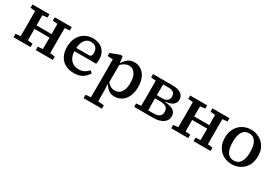

<svg xmlns="http://www.w3.org/2000/svg" viewBox="31 -1388 3556 2501"><g transform="rotate(30 1808.5 -137.5)"><path d="M111 0Q112 -30 112 -67.5Q112 -105 112.5 -144Q113 -183 113 -218V-275Q113 -310 112.5 -349Q112 -388 112 -426Q112 -464 111 -493H222Q222 -464 221.5 -426Q221 -388 221 -349Q221 -310 221 -275V-238Q221 -194 221 -150.5Q221 -107 221.5 -68.5Q222 -30 222 0ZM446 0Q447 -31 447 -69Q447 -107 447.5 -150.5Q448 -194 448 -238V-275Q448 -310 447.5 -349Q447 -388 447 -426Q447 -464 446 -493H557Q557 -464 556.5 -426Q556 -388 556 -349Q556 -310 556 -275V-218Q556 -183 556 -144Q556 -105 556.5 -67.5Q557 -30 557 0ZM39 0V-51L148 -61H188L295 -51V0ZM39 -443V-493H295V-443L188 -433H148ZM374 0V-51L483 -61H523L630 -51V0ZM374 -443V-493H630V-443L523 -433H483ZM187 -230V-283H481V-230Z M950 13Q874 13 819 -17.5Q764 -48 734.5 -105Q705 -162 705 -240Q705 -319 735.5 -379Q766 -439 820.5 -472.5Q875 -506 945 -506Q1008 -506 1054 -481.5Q1100 -457 1125.5 -412.5Q1151 -368 1151 -306Q1151 -287 1149 -269.5Q1147 -252 1144 -239H770V-288H1016Q1036 -296 1042.5 -309Q1049 -322 1049 -341Q1049 -378 1036.5 -403Q1024 -428 1000.5 -440.5Q977 -453 945 -453Q909 -453 880 -432.5Q851 -412 833.5 -368Q816 -324 816 -253Q816 -191 836.5 -148.5Q857 -106 893.5 -83.5Q930 -61 979 -61Q1029 -61 1063 -79.5Q1097 -98 1124 -129L1157 -101Q1136 -68 1108.5 -42Q1081 -16 1042.5 -1.5Q1004 13 950 13Z M1226 231V180L1337 170H1380L1501 180V231ZM1302 231Q1303 196 1303 162.5Q1303 129 1303.5 95.5Q1304 62 1304 29V-268Q1304 -294 1303.5 -315Q1303 -336 1303 -356Q1303 -376 1302 -397L1223 -401V-447L1365 -500L1394 -495L1406 -403L1412 -400V-87L1407 -84L1411 36Q1411 67 1411 99.5Q1411 132 1411.5 164.5Q1412 197 1412 231ZM1562 13Q1525 13 1498 1.5Q1471 -10 1449.5 -32Q1428 -54 1410 -85H1371L1376 -155Q1413 -107 1447.5 -82Q1482 -57 1525 -57Q1563 -57 1592 -76.5Q1621 -96 1638 -137.5Q1655 -179 1655 -243Q1655 -339 1620 -386Q1585 -433 1530 -433Q1503 -433 1478 -422Q1453 -411 1428 -389.5Q1403 -368 1374 -336L1370 -404H1410Q1430 -435 1452.5 -458Q1475 -481 1503.5 -493.5Q1532 -506 1570 -506Q1626 -506 1671.5 -476Q1717 -446 1743.5 -388.5Q1770 -331 1770 -248Q1770 -166 1742.5 -107.5Q1715 -49 1668 -18Q1621 13 1562 13Z M1853 0V-51L1962 -61L1991 -52H2114Q2174 -52 2202.5 -74.5Q2231 -97 2231 -139Q2231 -170 2218.5 -190.5Q2206 -211 2179.5 -221.5Q2153 -232 2112 -232H2000V-279H2110Q2165 -279 2189.5 -301Q2214 -323 2214 -362Q2214 -402 2190 -422Q2166 -442 2117 -442H1991L1962 -433L1853 -443V-493H2138Q2198 -493 2238 -479Q2278 -465 2298 -438.5Q2318 -412 2318 -376Q2318 -343 2301 -318.5Q2284 -294 2252 -280Q2220 -266 2172 -261V-255Q2254 -252 2297 -222.5Q2340 -193 2340 -137Q2340 -100 2318.5 -69Q2297 -38 2251 -19Q2205 0 2131 0ZM1925 0Q1926 -31 1926 -68Q1926 -105 1926.5 -144Q1927 -183 1927 -218V-275Q1927 -310 1926.5 -349Q1926 -388 1926 -426Q1926 -464 1925 -493H2035Q2034 -464 2034 -425.5Q2034 -387 2033.5 -347Q2033 -307 2033 -268V-218Q2033 -183 2033.5 -144Q2034 -105 2034 -68Q2034 -31 2035 0Z M2483 0Q2484 -30 2484 -67.5Q2484 -105 2484.5 -144Q2485 -183 2485 -218V-275Q2485 -310 2484.5 -349Q2484 -388 2484 -426Q2484 -464 2483 -493H2594Q2594 -464 2593.5 -426Q2593 -388 2593 -349Q2593 -310 2593 -275V-238Q2593 -194 2593 -150.5Q2593 -107 2593.5 -68.5Q2594 -30 2594 0ZM2818 0Q2819 -31 2819 -69Q2819 -107 2819.5 -150.5Q2820 -194 2820 -238V-275Q2820 -310 2819.5 -349Q2819 -388 2819 -426Q2819 -464 2818 -493H2929Q2929 -464 2928.5 -426Q2928 -388 2928 -349Q2928 -310 2928 -275V-218Q2928 -183 2928 -144Q2928 -105 2928.5 -67.5Q2929 -30 2929 0ZM2411 0V-51L2520 -61H2560L2667 -51V0ZM2411 -443V-493H2667V-443L2560 -433H2520ZM2746 0V-51L2855 -61H2895L3002 -51V0ZM2746 -443V-493H3002V-443L2895 -433H2855ZM2559 -230V-283H2853V-230Z M3325 13Q3259 13 3202 -16.5Q3145 -46 3111 -104Q3077 -162 3077 -245Q3077 -328 3111.5 -386.5Q3146 -445 3202.5 -475.5Q3259 -506 3325 -506Q3390 -506 3447 -476Q3504 -446 3538.5 -388.5Q3573 -331 3573 -248Q3573 -165 3538.5 -106.5Q3504 -48 3447.5 -17.5Q3391 13 3325 13ZM3325 -42Q3367 -42 3396 -64Q3425 -86 3441 -131Q3457 -176 3457 -245Q3457 -314 3441 -360Q3425 -406 3396 -428.5Q3367 -451 3325 -451Q3283 -451 3253.5 -428.5Q3224 -406 3209 -361Q3194 -316 3194 -247Q3194 -177 3209 -131.5Q3224 -86 3253.5 -64Q3283 -42 3325 -42Z"/></g></svg>

Font: Source Serif 4 Medium
Style: Regular
Weight: 500
Designer: Frank Grießhammer
Foundry: Adobe Systems Incorporated
Version: Version 4.004;hotconv 1.0.116;makeotfexe 2.5.65601